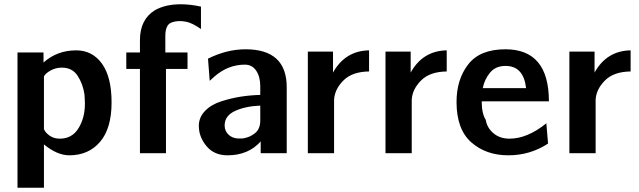

<svg xmlns="http://www.w3.org/2000/svg" viewBox="-20 -718 2993 900"><path d="M62 162V-472H184V-425Q248 -482 337 -482Q413 -482 458 -419.5Q503 -357 503 -238Q503 -116 449 -53Q395 10 305 10Q248 10 186 -41V162ZM186 -360V-318V-113Q192 -97 212 -82.5Q232 -68 260 -68Q318 -68 348 -117Q378 -166 378 -231Q378 -247 376 -275Q369 -324 344 -362.5Q319 -401 270 -401Q241 -401 217 -387.5Q193 -374 186 -360Z M572 -395V-472H636V-530Q636 -627 706 -670Q755 -698 828 -698Q872 -698 922 -687V-582Q880 -611 853 -616Q835 -620 814 -619Q778 -616 766.5 -599Q755 -582 755 -551V-472H859V-395H758V0H636V-395Z M912 -128Q912 -168 941 -198Q970 -228 1017 -243Q1064 -258 1109 -265Q1154 -272 1200 -273V-314Q1200 -358 1181 -386.5Q1162 -415 1128 -415Q1049 -415 985 -359L963 -339L955 -443Q1043 -487 1131 -487Q1324 -487 1324 -309V0H1202V-55Q1144 10 1046 10Q984 10 948 -33Q912 -76 912 -128ZM1033 -130Q1033 -105 1050 -88Q1067 -71 1093 -69H1117Q1149 -73 1174.5 -93Q1200 -113 1200 -153V-223Q1129 -220 1081 -197.5Q1033 -175 1033 -130Z M1423 0V-476H1541V-423V-378Q1598 -480 1710 -482V-383Q1631 -382 1590 -341Q1549 -300 1546 -251V0Z M1787 0V-476H1905V-423V-378Q1962 -480 2074 -482V-383Q1995 -382 1954 -341Q1913 -300 1910 -251V0Z M2120 -240Q2120 -346 2175 -416.5Q2230 -487 2349 -487Q2553 -487 2553 -243H2238Q2238 -186 2257 -156Q2263 -119 2293 -93.5Q2323 -68 2368 -68Q2452 -68 2541 -140L2549 -45Q2465 10 2363 10Q2258 10 2189 -51Q2120 -112 2120 -240ZM2243 -305H2446Q2434 -409 2350 -409Q2303 -409 2277 -377.5Q2251 -346 2243 -305Z M2649 0V-476H2767V-423V-378Q2824 -480 2936 -482V-383Q2857 -382 2816 -341Q2775 -300 2772 -251V0Z"/></svg>

Font: Coval
Style: Bold
Weight: 700
Foundry: Context Ltd
Version: Version 001.000